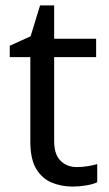

<svg xmlns="http://www.w3.org/2000/svg" viewBox="-20 -679 401 709"><path d="M264 -62Q284 -62 305 -65.5Q326 -69 339 -73V-6Q325 1 299 5.5Q273 10 249 10Q207 10 171.5 -4.5Q136 -19 114 -55Q92 -91 92 -156V-468H16V-510L93 -545L128 -659H180V-536H335V-468H180V-158Q180 -109 203.5 -85.5Q227 -62 264 -62Z"/></svg>

Font: Noto Sans Deseret
Style: Regular
Weight: 400
Designer: Monotype Design Team
Foundry: Monotype Imaging Inc.
Version: Version 2.001; ttfautohint (v1.8.4.7-5d5b)